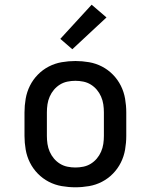

<svg xmlns="http://www.w3.org/2000/svg" viewBox="-20 -787 640 815"><path d="M300 8Q271 8 242 3Q213 -2 187 -15.5Q161 -29 140.5 -50Q120 -71 107 -97Q94 -123 89 -152Q84 -181 84 -210V-310Q84 -339 89 -368Q94 -397 107 -423Q120 -449 140.5 -470Q161 -491 187 -504.5Q213 -518 242 -523Q271 -528 300 -528Q329 -528 358 -523Q387 -518 413 -504.5Q439 -491 459.5 -470Q480 -449 493 -423Q506 -397 511 -368Q516 -339 516 -310V-210Q516 -181 511 -152Q506 -123 493 -97Q480 -71 459.5 -50Q439 -29 413 -15.5Q387 -2 358 3Q329 8 300 8ZM300 -76Q317 -76 334 -79.5Q351 -83 365.5 -92Q380 -101 391 -114Q402 -127 409 -143Q416 -159 418.5 -176Q421 -193 421 -210V-310Q421 -327 418.5 -344Q416 -361 409 -377Q402 -393 391 -406Q380 -419 365.5 -428Q351 -437 334 -440.5Q317 -444 300 -444Q283 -444 266 -440.5Q249 -437 234.5 -428Q220 -419 209 -406Q198 -393 191 -377Q184 -361 181.5 -344Q179 -327 179 -310V-210Q179 -193 181.5 -176Q184 -159 191 -143Q198 -127 209 -114Q220 -101 234.5 -92Q249 -83 266 -79.5Q283 -76 300 -76ZM287 -578 236 -622 369 -767 432 -713Z"/></svg>

Font: Iosevka Etoile Medium
Style: Regular
Weight: 500
Designer: Belleve Invis
Foundry: Belleve Invis
Version: Version 22.1.2; ttfautohint (v1.8.4)